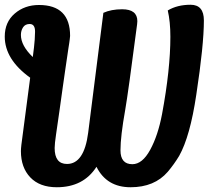

<svg xmlns="http://www.w3.org/2000/svg" viewBox="-20 -782 878 808"><path d="M558 -693 557 -680Q519 -388 507 -320Q487 -208 487 -149.5Q487 -91 537 -91Q579 -91 612 -151.5Q645 -212 662 -302Q697 -490 697 -627Q697 -691 686 -738Q726 -762 782 -762Q838 -762 838 -696Q838 -593 806 -383Q780 -208 734 -126Q713 -91 686 -59Q630 6 529.5 6Q429 6 386 -80Q331 6 219 6Q147 6 107.5 -35.5Q68 -77 68 -146Q68 -155 70 -173L107 -455Q0 -532 0 -628Q0 -689 42 -725Q84 -761 144 -761Q275 -761 275 -631Q275 -629 274.5 -626Q274 -623 273.5 -616.5Q273 -610 271.5 -601.5Q270 -593 267.5 -576Q265 -559 262 -538.5Q259 -518 254 -484Q249 -450 243.5 -410.5Q238 -371 230 -314Q222 -257 216 -217Q210 -177 210 -159Q210 -92 262 -92Q334 -92 351 -223L415 -728Q448 -743 494 -743Q558 -743 558 -693ZM105 -681Q86 -681 77 -667Q68 -653 68 -635Q68 -590 118 -542L123 -582Q127 -615 127.5 -648Q128 -681 105 -681Z"/></svg>

Font: Lily Script One
Style: Regular
Weight: 400
Designer: Julia Petretta
Foundry: Julia Petretta
Version: Version 1.002;PS 001.001;hotconv 1.0.70;makeotf.lib2.5.58329